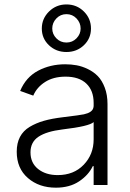

<svg xmlns="http://www.w3.org/2000/svg" viewBox="-20 -847 596 879"><path d="M284.2 -826.7Q331.5 -826.7 364 -794.4Q396.5 -762.2 396.5 -716.3Q396.5 -670.9 364 -639.9Q331.5 -608.9 284.2 -608.9Q236.8 -608.9 204.1 -639.9Q171.4 -670.9 171.4 -716.3Q171.4 -761.7 204.3 -794.2Q237.3 -826.7 284.2 -826.7ZM349.1 -716.3Q349.1 -742.7 330.3 -762.5Q311.5 -782.2 284.2 -782.2Q256.8 -782.2 238 -762.5Q219.2 -742.7 219.2 -716.3Q219.2 -690.9 238 -671.6Q256.8 -652.3 284.2 -652.3Q311.5 -652.3 330.3 -671.6Q349.1 -690.9 349.1 -716.3ZM235.8 12.2Q158.7 12.2 107.7 -32Q56.6 -76.2 56.6 -152.3Q56.6 -191.9 71.5 -220.2Q86.4 -248.5 115.7 -266.1Q145 -283.7 180.9 -293.9Q216.8 -304.2 266.1 -310.1Q350.1 -320.3 364.3 -323.7Q401.9 -332 407.2 -353Q408.7 -357.9 408.7 -363.3V-376Q408.7 -432.6 375.2 -464.4Q341.8 -496.1 280.3 -496.1Q224.6 -496.1 186.5 -471.7Q148.4 -447.3 132.3 -409.2L72.3 -430.7Q98.6 -493.7 154.3 -523.2Q210 -552.7 278.3 -552.7Q305.7 -552.7 330.8 -548.1Q356 -543.5 382.3 -530.8Q408.7 -518.1 428 -498.3Q447.3 -478.5 459.7 -445.6Q472.2 -412.6 472.2 -370.6V0H408.7V-86.4H404.8Q385.3 -45.4 342 -16.6Q298.8 12.2 235.8 12.2ZM244.1 -45.4Q317.9 -45.4 363.3 -92.8Q408.7 -140.1 408.7 -209V-288.1Q389.2 -269 266.1 -254.4Q193.4 -245.6 156.5 -221.2Q119.6 -196.8 119.6 -149.4Q119.6 -101.1 154.5 -73.2Q189.5 -45.4 244.1 -45.4Z"/></svg>

Font: Interop Light
Style: Regular
Weight: 300
Designer: Rasmus Andersson, Google, Jang Haemin
Foundry: jhaemin
Version: Version 1.007